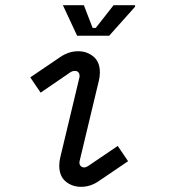

<svg xmlns="http://www.w3.org/2000/svg" viewBox="-20 -708 652 742"><path d="M293 14Q259 14 234 -6.5Q209 -27 209 -68Q209 -84 213 -100L287 -409Q289 -419 284.5 -426.5Q280 -434 269 -434Q261 -434 254 -430L137 -350L97 -409L215 -489Q247 -510 282 -510Q316 -510 341 -489.5Q366 -469 366 -428Q366 -412 362 -396L288 -87Q285 -75 290.5 -68Q296 -61 305 -61Q312 -61 320 -66L435 -144L475 -85L360 -7Q329 14 293 14ZM278 -570 223 -688H304L338 -600H350L419 -688H502V-682L402 -570Z"/></svg>

Font: Space Mono
Style: Italic
Weight: 400
Italic angle: -12°
Monospace: yes
Designer: Colophon Foundry + Benjamin Critton
Foundry: Colophon Foundry & Benjamin Critton
Version: Version 1.003; ttfautohint (v1.8.4.7-5d5b)